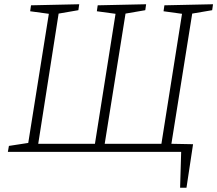

<svg xmlns="http://www.w3.org/2000/svg" viewBox="-20 -715 1023 904"><path d="M983 -695 979 -667 885 -651 787 -38 889 -36 858 169H828L833 0H17L22 -28L113 -42L210 -650L122 -662L126 -690L353 -695L349 -667L256 -651L160 -38H427L524 -650L436 -662L440 -690L668 -695L664 -667L571 -651L473 -38H740L837 -650L750 -662L754 -690Z"/></svg>

Font: Bitter Pro Light
Style: Italic
Weight: 300
Italic angle: -9°
Designer: Sol Matas, and Bitter project Authors
Foundry: Sol Matas
Version: Version 1.010